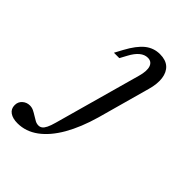

<svg xmlns="http://www.w3.org/2000/svg" viewBox="-304 -513 793 793"><g transform="rotate(45 92.5 -116.5)"><path d="M-57.3 192.7Q-85.5 192.7 -102 181Q-118.5 169.4 -118.5 147.6Q-118.5 128.2 -104.8 116.1Q-91.1 104 -72.6 104Q-60.5 104 -50 109.3Q-39.5 114.5 -29.4 121Q-19.4 127.4 -9.7 132.7Q0 137.9 10.5 137.9Q19.4 137.9 26.6 132.7Q33.9 127.4 40.3 114.5Q46.8 101.6 53.2 78.2L158.9 -301.6Q169.4 -338.7 162.1 -359.3Q154.8 -379.8 132.3 -379.8Q113.7 -379.8 97.2 -366.1Q80.6 -352.4 66.1 -325L50 -295.2H18.5L37.1 -329.8Q64.5 -380.6 92.7 -403.2Q121 -425.8 157.3 -425.8Q191.1 -425.8 210.1 -408.9Q229 -391.9 233.1 -361.3Q237.1 -330.6 225.8 -291.1L162.1 -61.3Q139.5 17.7 106.9 74.6Q74.2 131.5 32.7 162.1Q-8.9 192.7 -57.3 192.7Z"/></g></svg>

Font: Playfair 12pt Light
Style: Italic
Weight: 300
Italic angle: -15.6°
Designer: Claus Eggers Sørensen
Foundry: Claus Eggers Sørensen
Version: Version 2.000;gftools[0.9.28]